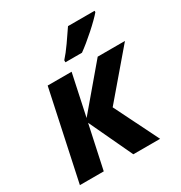

<svg xmlns="http://www.w3.org/2000/svg" viewBox="-178 -895 967 1024"><g transform="rotate(-30 305.5 -383.0)"><path d="M18.1 0 134.8 -545.9H282.2L228 -292L442.9 -545.9H610.8L377 -272L512.2 0H347.2L222.2 -266.1L165 0ZM278.8 -606V-618.2Q303.7 -645.5 333.7 -688.2Q363.8 -731 387.2 -766.1H550.8V-757.8Q540 -744.6 519.5 -724.4Q499 -704.1 474.1 -681.9Q449.2 -659.7 424.6 -639.6Q399.9 -619.6 380.9 -606Z"/></g></svg>

Font: Open Sans
Style: Bold Italic
Weight: 700
Italic angle: -12°
Designer: Monotype Design Team
Foundry: Monotype Imaging Inc.
Version: Version 3.003; ttfautohint (v1.8.4)